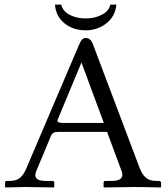

<svg xmlns="http://www.w3.org/2000/svg" viewBox="-20 -825 735 846"><path d="M492.7 -804.7Q488.3 -753.4 449 -722.4Q409.7 -691.4 358.4 -691.4Q302.2 -691.4 264.2 -722.2Q226.1 -752.9 222.2 -804.7H250Q255.9 -776.4 286.4 -760Q316.9 -743.7 358.4 -743.7Q397.5 -743.7 429.2 -760.3Q460.9 -776.9 465.8 -804.7ZM259.3 -283.2H437.5L338.9 -549.8L235.4 -300.8Q233.4 -296.4 233.4 -292.5Q233.4 -283.2 259.3 -283.2ZM140.1 -71.8Q135.7 -61.5 135.7 -53.2Q135.7 -27.8 182.1 -27.8H210.9Q219.2 -27.8 219.2 -19.5V-1L217.3 1Q118.2 -1 93.8 -1L4.4 1L2.4 -1V-19.5Q2.4 -27.8 10.3 -27.8H22Q51.3 -27.8 67.4 -40.8Q83.5 -53.7 95.2 -81.1L328.6 -628.4Q335.4 -644.5 341.8 -651.1Q348.1 -657.7 356 -657.7Q368.7 -657.7 376.5 -650.9Q384.3 -644 390.1 -628.4L594.7 -86.4Q606 -56.2 623 -42Q640.1 -27.8 668.9 -27.8H680.2Q683.6 -27.8 686.8 -25.6Q689.9 -23.4 689.9 -19.5V-1L686.5 1Q610.4 -1 571.3 -1L438.5 1L436.5 -1V-19.5Q436.5 -27.8 444.3 -27.8H472.2Q519 -27.8 519 -55.2Q519 -63.5 515.6 -71.8L451.7 -244.1H241.2Q223.6 -244.1 216.1 -240Q208.5 -235.8 204.6 -226.6Z"/></svg>

Font: Libertinage
Style: b
Weight: 400
Designer: OSP
Foundry: OSP
Version: Version 1.0; 2008; OFL relea